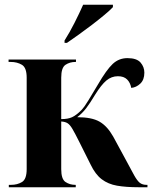

<svg xmlns="http://www.w3.org/2000/svg" viewBox="-20 -786 639 806"><path d="M251 -616Q272 -649 293 -690.5Q314 -732 329 -766H454V-756Q442 -743 418.5 -723.5Q395 -704 367 -682.5Q339 -661 311 -641Q283 -621 261 -606H251ZM17 0V-10H26Q53 -10 72.5 -22Q92 -34 92 -76V-460Q92 -502 72 -514Q52 -526 25 -526H16V-536H299V-526H297Q273 -526 255 -514Q237 -502 237 -460V-286Q265 -286 282.5 -294Q300 -302 322 -324Q335 -338 351 -364.5Q367 -391 391 -431Q427 -493 453 -517.5Q479 -542 515 -542Q554 -542 570 -523.5Q586 -505 586 -481Q586 -451 569 -435Q552 -419 531 -417Q527 -439 513.5 -452.5Q500 -466 475 -466Q448 -466 426.5 -448Q405 -430 379 -388Q358 -353 342 -332Q326 -311 304 -294Q365 -294 397.5 -275.5Q430 -257 455 -213L506 -119Q530 -74 543 -50.5Q556 -27 567 -18.5Q578 -10 595 -10H599V0H561Q509 0 471.5 -6.5Q434 -13 407 -33.5Q380 -54 360 -96L313 -190Q295 -226 284.5 -244Q274 -262 264 -268.5Q254 -275 237 -276V-76Q237 -34 255 -22Q273 -10 296 -10H298V0Z"/></svg>

Font: Noto Serif Display SemiCondensed
Style: Bold
Weight: 700
Width: 4
Designer: Monotype Design Team
Foundry: Monotype Imaging Inc.
Version: Version 2.009